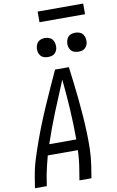

<svg xmlns="http://www.w3.org/2000/svg" viewBox="-117 -1185 758 1245"><g transform="rotate(-10 262.0 -562.5)"><path d="M8 0 20 -74Q29 -130 46.5 -186Q64 -242 84 -297.5Q104 -353 126 -408Q148 -463 172 -517.5Q196 -572 220.5 -626.5Q245 -681 270 -735H361Q368 -681 374.5 -626.5Q381 -572 386.5 -517.5Q392 -463 396 -408Q400 -353 402 -297.5Q404 -242 402.5 -186Q401 -130 392 -74L380 0H301L313 -74Q318 -104 321 -134.5Q324 -165 325 -195H127Q119 -165 111.5 -134.5Q104 -104 98 -74L86 0ZM149 -265H327Q327 -365 321 -464.5Q315 -564 305 -663Q263 -564 223 -465Q183 -366 149 -265ZM440 -823Q425 -823 411.5 -828Q398 -833 389.5 -844.5Q381 -856 378.5 -870.5Q376 -885 379 -900Q381 -910 386 -920Q391 -930 400 -936.5Q409 -943 419.5 -945.5Q430 -948 440 -948Q455 -948 469 -942.5Q483 -937 491 -925.5Q499 -914 501.5 -899.5Q504 -885 502 -870Q500 -860 494.5 -850Q489 -840 480 -833.5Q471 -827 460.5 -825Q450 -823 440 -823ZM240 -823Q225 -823 211.5 -828Q198 -833 189.5 -844.5Q181 -856 178.5 -870.5Q176 -885 179 -900Q181 -910 186 -920Q191 -930 200 -936.5Q209 -943 219.5 -945.5Q230 -948 240 -948Q255 -948 269 -942.5Q283 -937 291 -925.5Q299 -914 301.5 -899.5Q304 -885 302 -870Q300 -860 294.5 -850Q289 -840 280 -833.5Q271 -827 260.5 -825Q250 -823 240 -823ZM224 -1055V-1125H524V-1055Z"/></g></svg>

Font: Iosevka Curly Oblique
Style: Regular
Weight: 400
Italic angle: -9°
Monospace: yes
Designer: Belleve Invis
Foundry: Belleve Invis
Version: Version 11.1.0; ttfautohint (v1.8.3)